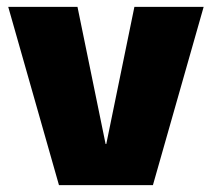

<svg xmlns="http://www.w3.org/2000/svg" viewBox="-20 -540 618 560"><path d="M152 0 4 -520H206L288 -120H290L372 -520H574L426 0Z"/></svg>

Font: M PLUS 2 Black
Style: Regular
Weight: 900
Designer: Coji Morishita
Foundry: UNDERFOREST DESIGN
Version: Version 1.001